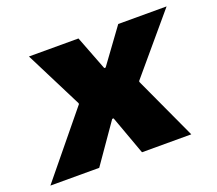

<svg xmlns="http://www.w3.org/2000/svg" viewBox="-138 -648 877 776"><g transform="rotate(-20 300.5 -260.0)"><path d="M-44 0H166L283 -168H289L350 0H562L437 -271L438 -275L645 -520H437L329 -372H323L266 -520H53L177 -274V-270Z"/></g></svg>

Font: Fixel Display 20240404 Black
Style: Italic
Weight: 900
Italic angle: -10°
Designer: AlfaBravo + MacPaw
Foundry: Kyrylo Tkachov, Marchela Mozhyna, Serhii Makarenko, Maria Weinstein, Zakhar Kryvoshyya
Version: Version 1.211;Glyphs 3.2 (3225)